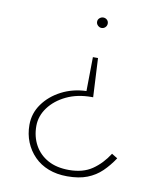

<svg xmlns="http://www.w3.org/2000/svg" viewBox="-82 -776 709 851"><g transform="rotate(10 273.0 -350.5)"><path d="M105 -186Q105 -231 133.5 -269.5Q162 -308 211 -331.5Q260 -355 324 -355H331L322 -530H299L297 -377Q236 -375 185.5 -349Q135 -323 104.5 -280.5Q74 -238 74 -186Q74 -144 88.5 -108.5Q103 -73 129.5 -46Q156 -19 193.5 -4.5Q231 10 278 10Q331 10 368 -4.5Q405 -19 432.5 -45.5Q460 -72 483 -107L457 -123Q427 -76 385.5 -47.5Q344 -19 281 -19Q225 -19 186 -40.5Q147 -62 126 -100Q105 -138 105 -186ZM338 -688Q338 -698 331 -704.5Q324 -711 314 -711Q305 -711 297.5 -704.5Q290 -698 290 -688Q290 -678 297.5 -671Q305 -664 314 -664Q324 -664 331 -671Q338 -678 338 -688Z"/></g></svg>

Font: Jost ExtraLight
Style: Regular
Weight: 250
Version: Version 3.710